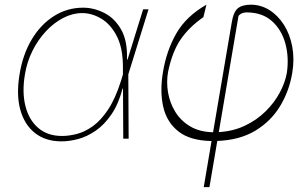

<svg xmlns="http://www.w3.org/2000/svg" viewBox="-20 -585 1289 810"><path d="M237.2 11.4Q170.5 10.7 126.4 -24.7Q82.4 -60 65.3 -123.4Q48.3 -186.8 62.5 -271.3Q76 -355.1 113.8 -418.5Q151.6 -481.9 207.6 -517.2Q263.5 -552.6 331 -552.6Q375.7 -552.6 419.4 -530.7Q463.1 -508.9 490.8 -460.8Q518.5 -412.6 515.6 -333.8H518.1L583.8 -545.5H606.5L521.3 -271.3L522.7 0H500L498.9 -211.6H497.2Q479.8 -145.6 449.9 -102.1Q420.1 -58.6 383.7 -33.6Q347.3 -8.5 309.3 1.6Q271.3 11.7 237.2 11.4ZM498.6 -271V-302.6Q498.6 -382.1 472.8 -432.4Q447.1 -482.6 407.5 -506.2Q367.9 -529.8 326.7 -529.8Q286.2 -529.8 246.8 -509.4Q207.4 -489 174 -453.3Q140.6 -417.6 117.2 -370.9Q93.8 -324.2 85.2 -271.3Q72.4 -196 87.4 -137.3Q102.3 -78.5 141.7 -44.9Q181.1 -11.4 241.5 -11.4Q271.3 -11.4 304.9 -20.1Q338.4 -28.8 372.2 -53.1Q405.9 -77.4 436.3 -123.2Q466.6 -169 490.1 -242.9Z M839.5 204.5 872.5 9.9Q782.3 8.5 732.8 -30.5Q683.2 -69.6 668.5 -135.1Q653.8 -200.6 667.6 -281.2Q682.2 -370.7 723.5 -443.4Q764.9 -516 850.9 -565.3L838.1 -512.8Q776.6 -469.8 741.5 -417.8Q706.3 -365.8 688.9 -281.2Q681.5 -239 688.9 -195Q696.4 -150.9 719.5 -113.3Q742.5 -75.6 782.1 -52Q821.7 -28.4 878.9 -27L957.4 -488.6Q964.5 -534.1 982.8 -549.5Q1001.1 -565 1038.4 -565.3Q1081 -565 1117 -542.3Q1153.1 -519.5 1178.1 -479.9Q1203.1 -440.3 1212.9 -388.5Q1222.7 -336.6 1213.1 -278.4Q1200.6 -202.1 1162.1 -138Q1123.6 -73.9 1057.5 -33.9Q991.5 6 896.7 9.6L863.6 204.5ZM903.1 -27.7Q963.8 -31.2 1013.5 -54.9Q1063.2 -78.5 1100.3 -115.1Q1137.4 -151.6 1160.3 -194.4Q1183.2 -237.2 1190.3 -278.4Q1199.6 -343.8 1183.8 -401.6Q1168 -459.5 1127.3 -495.9Q1086.6 -532.3 1021.3 -532.7Q1004.3 -532.3 995.2 -526.1Q986.2 -519.9 985.8 -515.6Z"/></svg>

Font: Inter Thin  BETA
Style: Italic
Weight: 100
Italic angle: -9.39999°
Designer: Rasmus Andersson
Foundry: rsms
Version: Version 3.011;git-f93a4a705